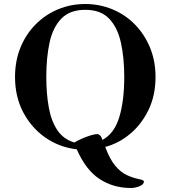

<svg xmlns="http://www.w3.org/2000/svg" viewBox="-20 -731 850 958"><path d="M55 -347Q55 -427 82 -493.5Q109 -560 157.5 -609Q206 -658 269.5 -684.5Q333 -711 405 -711Q477 -711 541 -684.5Q605 -658 653 -609Q701 -560 728.5 -493.5Q756 -427 756 -347Q756 -254 720.5 -181.5Q685 -109 628 -62Q571 -15 505 2Q528 64 555.5 96.5Q583 129 612.5 142.5Q642 156 670 162Q681 164 689.5 167Q698 170 698 175Q698 189 676.5 198Q655 207 633 207Q545 207 476.5 162Q408 117 363 14Q276 4 206.5 -44.5Q137 -93 96 -170.5Q55 -248 55 -347ZM211 -347Q211 -263 223.5 -194.5Q236 -126 266.5 -81Q297 -36 351 -20Q364 -28 386 -38Q408 -48 430.5 -55Q453 -62 467 -62Q471 -62 478.5 -56Q486 -50 491 -33Q550 -64 575 -146Q600 -228 600 -347Q600 -444 583 -519.5Q566 -595 524 -638.5Q482 -682 405 -682Q329 -682 286.5 -638.5Q244 -595 227.5 -519.5Q211 -444 211 -347Z"/></svg>

Font: Monomakh
Style: Regular
Weight: 400
Version: Version 1.200; ttfautohint (v1.8.4.7-5d5b)